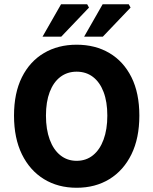

<svg xmlns="http://www.w3.org/2000/svg" viewBox="-20 -875 724 907"><path d="M342 12Q254.2 12 187.6 -28.9Q120.9 -69.9 83.5 -146.1Q46.2 -222.3 46.2 -328.9Q46.2 -435.4 83.5 -510.2Q120.9 -584.9 187.6 -624.3Q254.2 -663.8 342 -663.8Q430.3 -663.8 497 -624.3Q563.6 -584.9 601 -510.2Q638.3 -435.4 638.3 -328.9Q638.3 -222.3 601 -146.1Q563.6 -69.9 497 -28.9Q430.3 12 342 12ZM342 -115.3Q386.8 -115.3 419.2 -141.5Q451.7 -167.6 469.3 -215.7Q487 -263.7 487 -328.9Q487 -394 469.3 -440.4Q451.7 -486.7 419.2 -511.6Q386.8 -536.4 342 -536.4Q297.8 -536.4 265.1 -511.6Q232.4 -486.7 214.8 -440.4Q197.1 -394 197.1 -328.9Q197.1 -263.7 214.8 -215.7Q232.4 -167.6 265.1 -141.5Q297.8 -115.3 342 -115.3ZM180.9 -701.8 268.3 -854.7H391.8L400.4 -839.2L269.3 -701.8ZM377.4 -701.8 464.8 -854.7H588.3L596.8 -839.2L465.8 -701.8Z"/></svg>

Font: Source Sans 3
Style: Regular
Weight: 200
Designer: Paul D. Hunt
Foundry: Adobe
Version: Version 3.046;hotconv 1.0.118;makeotfexe 2.5.65603